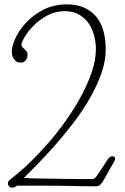

<svg xmlns="http://www.w3.org/2000/svg" viewBox="-20 -851 570 877"><path d="M473 -124Q481 -137 494 -137Q506 -137 506 -126Q506 -122 504.5 -118.5Q503 -115 497.5 -105.5Q492 -96 481 -77Q470 -58 450 -22Q446 -16 438.5 -8Q431 0 420 0Q389 0 361.5 -0.5Q334 -1 307.5 -1.5Q281 -2 253.5 -2.5Q226 -3 196 -3H57Q53 2 46.5 4Q40 6 35 6Q26 6 21 0Q16 -6 16 -14Q16 -22 22.5 -27.5Q29 -33 37 -40Q72 -66 114 -106.5Q156 -147 198.5 -195.5Q241 -244 280.5 -299.5Q320 -355 350.5 -411.5Q381 -468 399.5 -523Q418 -578 418 -628Q418 -656 410.5 -686.5Q403 -717 386.5 -742Q370 -767 342.5 -783.5Q315 -800 276 -800Q232 -800 195.5 -780Q159 -760 133 -733.5Q107 -707 92.5 -682Q78 -657 78 -647Q78 -640 82.5 -635.5Q87 -631 92 -626.5Q97 -622 101.5 -616.5Q106 -611 106 -602Q106 -590 102 -582.5Q98 -575 93 -571Q88 -567 83 -566Q78 -565 75 -565Q61 -565 53 -571.5Q45 -578 40.5 -586.5Q36 -595 35 -603.5Q34 -612 34 -616Q34 -640 50.5 -676.5Q67 -713 99 -747.5Q131 -782 178 -806.5Q225 -831 286 -831Q334 -831 368 -814.5Q402 -798 423 -770.5Q444 -743 453.5 -705.5Q463 -668 463 -626Q463 -573 443.5 -517Q424 -461 392 -405Q360 -349 320 -296Q280 -243 238 -195Q196 -147 157 -107Q118 -67 89 -38Q123 -36 173 -35.5Q223 -35 271 -34Q319 -33 355.5 -33Q392 -33 400 -33Q407 -33 412.5 -37Q418 -41 426 -53Z"/></svg>

Font: Life Savers
Style: Regular
Weight: 400
Designer: Pablo Impallari, Rodrigo Fuenzalida, Brenda Gallo
Foundry: Pablo Impallari, Rodrigo Fuenzalida, Brenda Gallo
Version: Version 3.001; ttfautohint (v0.95) -l 8 -r 50 -G 200 -x 14 -